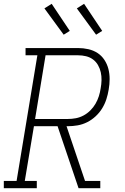

<svg xmlns="http://www.w3.org/2000/svg" viewBox="-35 -987 655 1007"><path d="M-15 0V-38H52L161 -697H99V-735H375Q402 -735 428.5 -729Q455 -723 476.5 -709Q498 -695 512.5 -673Q527 -651 533.5 -625.5Q540 -600 540 -572.5Q540 -545 535 -517Q531 -492 523 -467Q515 -442 501 -419Q487 -396 466.5 -377Q446 -358 422 -346Q398 -334 372 -329.5Q346 -325 321 -325H314L411 -38H491V0H377L267 -325H143L95 -38H158V0ZM321 -363Q342 -363 363 -367Q384 -371 403.5 -381.5Q423 -392 439 -408Q455 -424 466 -443Q477 -462 483.5 -482.5Q490 -503 493 -524Q497 -545 497.5 -566.5Q498 -588 493.5 -608Q489 -628 479 -645.5Q469 -663 453 -675Q437 -687 416.5 -692Q396 -697 375 -697H204L149 -363ZM469 -805 368 -943 406 -967 501 -825ZM299 -805 198 -943 236 -967 331 -825Z"/></svg>

Font: Iosevka Slab XLtExObl
Style: Regular
Weight: 200
Width: 7
Italic angle: -9°
Monospace: yes
Designer: Belleve Invis
Foundry: Belleve Invis
Version: Version 11.1.1; ttfautohint (v1.8.3)